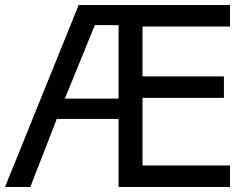

<svg xmlns="http://www.w3.org/2000/svg" viewBox="-39 -747 972 767"><path d="M879.9 0H434.6V-272H188L82 0H-19L275.4 -727.1H879.9V-641.1H530.3V-441.9H855.5V-356H530.3V-85.9H879.9ZM434.6 -353V-646.5H339.8L220.2 -353Z"/></svg>

Font: IranNastaliq
Style: Regular
Weight: 400
Designer: Hossein Zahedi
Version: Version 1.5